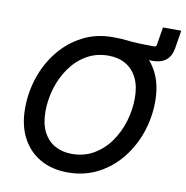

<svg xmlns="http://www.w3.org/2000/svg" viewBox="-90 -921 985 1018"><g transform="rotate(10 402.0 -411.5)"><path d="M445.8 -664.1 458.5 -737.8Q480.5 -737.8 495.8 -736.8Q511.2 -735.8 525.6 -734.4Q540 -732.9 558.6 -731.2Q577.1 -729.5 605.5 -728.5Q633.8 -727.5 677.7 -727.5Q687.5 -727.5 689.5 -737.8L705.1 -834.5H803.7L788.1 -737.8Q780.8 -693.4 753.7 -671.9Q726.6 -650.4 682.6 -650.4Q661.1 -650.4 642.8 -652.6Q624.5 -654.8 600.6 -657.5Q576.7 -660.2 540 -662.1Q503.4 -664.1 445.8 -664.1ZM340.8 10.3Q255.9 10.3 192.6 -25.6Q129.4 -61.5 94.5 -127.9Q59.6 -194.3 59.6 -286.1Q59.6 -373 87.2 -454.1Q114.7 -535.2 166.7 -599.1Q218.8 -663.1 291 -700.4Q363.3 -737.8 452.1 -737.8Q536.6 -737.8 599.6 -701.9Q662.6 -666 697.8 -599.6Q732.9 -533.2 732.9 -441.4Q732.9 -353.5 705.1 -272.7Q677.2 -191.9 625.5 -127.9Q573.7 -64 501.5 -26.9Q429.2 10.3 340.8 10.3ZM345.2 -90.3Q410.6 -90.3 462.4 -120.4Q514.2 -150.4 550 -200.9Q585.9 -251.5 604.7 -313.7Q623.5 -376 623.5 -439.9Q623.5 -504.4 601.3 -548.3Q579.1 -592.3 539.6 -614.7Q500 -637.2 447.8 -637.2Q382.3 -637.2 330.6 -607.2Q278.8 -577.1 242.7 -526.4Q206.5 -475.6 187.7 -413.6Q168.9 -351.6 168.9 -287.6Q168.9 -223.1 191.2 -179.2Q213.4 -135.3 253.2 -112.8Q293 -90.3 345.2 -90.3Z"/></g></svg>

Font: Inter 20pt Medium
Style: Italic
Weight: 500
Italic angle: -9.3988°
Version: Version 4.001;git-66647c0bb